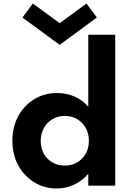

<svg xmlns="http://www.w3.org/2000/svg" viewBox="-20 -1058 766 1094"><path d="M302.5 16Q233 16 175.8 -18.8Q118.5 -53.5 84.5 -115Q50.5 -176.5 50.5 -256Q50.5 -334 83.5 -395.2Q116.5 -456.5 174.2 -492.2Q232 -528 306.5 -528Q360.5 -528 406.5 -507.2Q452.5 -486.5 483 -449.5V-860H636.5V0H483V-67.5Q449 -28 402.5 -6Q356 16 302.5 16ZM348.5 -114.5Q389 -114.5 420 -132.8Q451 -151 468.8 -183Q486.5 -215 486.5 -255.5Q486.5 -296.5 468.8 -328.5Q451 -360.5 420 -379Q389 -397.5 349 -397.5Q309.5 -397.5 278.8 -379Q248 -360.5 230 -328.2Q212 -296 212 -255Q212 -214.5 229.5 -182.8Q247 -151 278 -132.8Q309 -114.5 348.5 -114.5ZM320 -802.5 108 -958 167 -1038 320 -926 473 -1038 532 -958Z"/></svg>

Font: Spartan Thin
Style: Bold
Weight: 700
Version: Version 1.004